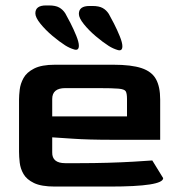

<svg xmlns="http://www.w3.org/2000/svg" viewBox="-20 -686 660 706"><path d="M182 0Q132 0 105 -13Q78 -26 66.5 -46Q55 -66 52.5 -88Q50 -110 50 -128V-320Q50 -335 52.5 -356.5Q55 -378 66.5 -399Q78 -420 105.5 -434Q133 -448 182 -448H397Q463 -448 500.5 -435.5Q538 -423 553.5 -395Q569 -367 569 -320V-172H394Q304 -172 247.5 -176Q191 -180 172 -181V-126Q171 -86 220 -86H271Q325 -86 376.5 -87.5Q428 -89 471 -91.5Q514 -94 540 -96L580 -31Q580 0 383 0ZM172 -258H447V-322Q447 -342 442.5 -350Q438 -358 416 -360Q394 -362 341 -362H220Q172 -362 172 -322ZM270 -518Q270 -531 260.5 -554.5Q251 -578 239 -601.5Q227 -625 220 -637Q211 -651 197.5 -658.5Q184 -666 160 -666H149Q110 -666 110 -637Q110 -622 128.5 -599Q147 -576 172.5 -554.5Q198 -533 220 -519Q236 -509 253 -504Q270 -499 270 -518ZM430 -516Q430 -529 420.5 -552.5Q411 -576 399 -599.5Q387 -623 380 -635Q371 -649 357.5 -656.5Q344 -664 320 -664H309Q270 -664 270 -635Q270 -620 288.5 -597Q307 -574 332.5 -552.5Q358 -531 380 -517Q396 -507 413 -502Q430 -497 430 -516Z"/></svg>

Font: Goldman
Style: Regular
Weight: 400
Designer: Jaikishan Patel
Version: Version 1.000; ttfautohint (v1.8.3)